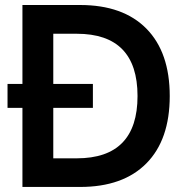

<svg xmlns="http://www.w3.org/2000/svg" viewBox="-20 -740 742 760"><path d="M9.8 -313V-407.7H68.8V-720.2H296.9Q467.3 -720.2 559.6 -626.5Q651.9 -532.7 651.9 -359.9Q651.9 -187 559.6 -93.5Q467.3 0 296.9 0H68.8V-313ZM190.9 -606.4V-407.7H347.7V-313H190.9V-113.3H283.7Q524.4 -113.3 524.4 -359.9Q524.4 -606.4 283.7 -606.4Z"/></svg>

Font: Vela Sans Bd
Style: Bold
Weight: 700
Designer: Principal design: Mikhail Sharanda - project Manrope.
Design modification: Ravid Balaliev
Foundry: Mikhail Sharanda
Version: Version 1.001